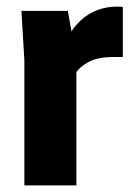

<svg xmlns="http://www.w3.org/2000/svg" viewBox="-20 -563 425 583"><path d="M212 0H54V-380L45 -530H186L197 -468Q248 -543 338 -543L353 -542V-390H326Q278 -390 250.5 -375.5Q223 -361 212 -344Z"/></svg>

Font: Tanohe Sans
Style: Bold
Weight: 700
Designer: Village Type and Design LLC & Cristiano Sobral
Foundry: Cooper Hewitt Smithsonian Design Museum
Version: Version 1.00;September 29, 2021;FontCreator 13.0.0.2655 64-b